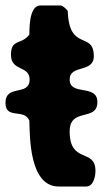

<svg xmlns="http://www.w3.org/2000/svg" viewBox="-34 -673 391 700"><path d="M73 -233C75 -177 72 7 180 7H280C308 7 314 -32 314 -50C314 -134 220 -74 220 -194C220 -283 321 -228 321 -301C321 -368 220 -322 220 -383C220 -439 308 -406 308 -468C308 -561 218 -483 213 -633C210 -638 195 -653 187 -653H113C69 -653 74 -556 73 -547C44 -508 6 -533 6 -473C6 -412 74 -435 74 -383C74 -321 -14 -367 -14 -298C-14 -236 55 -279 73 -233Z"/></svg>

Font: Asimov Print
Style: C
Weight: 500
Designer: Google
Version: Version 2.000980: 2014